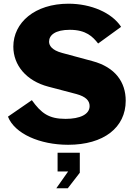

<svg xmlns="http://www.w3.org/2000/svg" viewBox="-20 -772 731 1037"><path d="M510 -537 634 -627C585 -703 472 -752 350 -752C168 -752 52 -650 52 -520C52 -420 122 -335 241 -304L393 -264C444 -250 464 -228 464 -199C464 -154 412 -130 334 -130C244 -130 203 -160 152 -231L23 -142C59 -50 195 10 348 10C540 10 659 -83 659 -228C659 -328 603 -409 479 -442L316 -486C259 -501 245 -527 245 -547C245 -582 278 -611 357 -611C445 -611 481 -574 510 -537ZM284 245H346L411 161V53H291V154H348Z"/></svg>

Font: Bisquit Text
Style: Bold
Weight: 800
Version: Version 1.004;Glyphs 3.2.3 (3260)